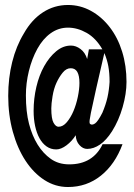

<svg xmlns="http://www.w3.org/2000/svg" viewBox="-20 -680 540 771"><path d="M430 -153Q407 -117 381.5 -99.5Q356 -82 330 -82Q313 -82 299 -97.5Q285 -113 284 -137Q269 -113 247 -96.5Q225 -80 206 -80Q184 -80 167 -92Q150 -104 138.5 -125Q127 -146 121 -174Q115 -202 115 -235Q115 -284 126 -331Q137 -378 157.5 -414.5Q178 -451 205.5 -474Q233 -497 265 -497Q285 -497 303.5 -483Q322 -469 330 -443L337 -482H391Q365 -527 328 -548Q291 -569 253 -569Q215 -569 183.5 -546.5Q152 -524 130 -484Q108 -444 96 -395Q84 -346 84 -297Q84 -231 96.5 -183Q109 -135 131 -99.5Q153 -64 184 -42Q215 -20 258 -20Q306 -20 339.5 -40.5Q373 -61 392 -101H472Q442 -20 385 25.5Q328 71 253 71Q202 71 158.5 43Q115 15 82.5 -34.5Q50 -84 31.5 -151Q13 -218 13 -295Q13 -367 29 -431Q45 -495 76 -546Q107 -601 152.5 -630.5Q198 -660 253 -660Q302 -660 345 -636.5Q388 -613 420.5 -571Q453 -529 470.5 -472.5Q488 -416 488 -351Q488 -304 472.5 -250Q457 -196 430 -153ZM420 -351Q420 -387 415 -414Q410 -441 399 -467Q380 -385 366.5 -325.5Q353 -266 345 -227Q341 -207 340 -198Q339 -189 340 -185.5Q341 -182 344 -181Q351 -177 362 -184.5Q373 -192 391 -227Q405 -260 411.5 -289Q418 -318 420 -351ZM264 -406Q246 -406 231.5 -388Q217 -370 206.5 -347Q196 -324 191 -293.5Q186 -263 186 -245Q186 -203 195 -187Q204 -171 215 -171Q233 -171 248.5 -189.5Q264 -208 275 -234Q286 -260 292.5 -291Q299 -322 299 -347Q299 -376 290.5 -391Q282 -406 264 -406Z"/></svg>

Font: NanumGothicCoding
Style: Bold
Weight: 700
Monospace: yes
Designer: Kwon Bruce; Nicolas Noh; Sung-woo Choi; Go-un Cha; Soo-hyun Park;
Foundry: NHN Corporation
Version: Version 2.000;PS 1;hotconv 1.0.49;makeotf.lib2.0.14853